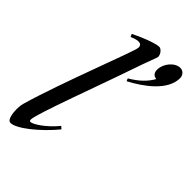

<svg xmlns="http://www.w3.org/2000/svg" viewBox="-257 -740 817 817"><g transform="rotate(45 151.5 -331.5)"><path d="M183 -529C204 -591 221 -631 221 -636C221 -654 204 -670 195 -670C179 -670 138 -658 72 -626L78 -613C100 -623 134 -634 134 -605C134 -583 5 -261 -44 -88C-47 -78 -48 -58 -48 -53C-48 -30 -43 7 -25 7C11 7 91 -58 148 -127L137 -137C93 -84 47 -57 33 -56C28 -56 26 -59 26 -65C26 -99 134 -384 183 -529ZM321 -670C288 -670 256 -631 256 -595C256 -572 269 -565 282 -564C264 -532 238 -506 194 -480L199 -468C266 -503 351 -564 351 -638C351 -658 336 -670 321 -670Z"/></g></svg>

Font: Romanesco
Style: Regular
Weight: 400
Designer: Astigmatic (AOETI)
Foundry: Astigmatic (AOETI)
Version: Version 1.000